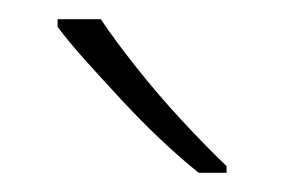

<svg xmlns="http://www.w3.org/2000/svg" viewBox="-20 -786 296 200"><path d="M85 -766Q99 -745 121.5 -716.5Q144 -688 169.5 -660.5Q195 -633 216 -613V-606H187Q167 -622 146.5 -641.5Q126 -661 106.5 -682Q87 -703 69.5 -722.5Q52 -742 40 -758V-766Z"/></svg>

Font: Noto Sans Symbols ExtraLight
Style: Regular
Weight: 250
Version: Version 2.002